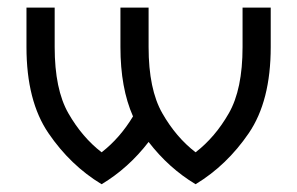

<svg xmlns="http://www.w3.org/2000/svg" viewBox="-20 -469 772 499"><path d="M488.3 9.8Q418.5 -32.2 366.2 -100.1Q314 -32.2 244.1 9.8Q163.1 -39.1 106 -122.8Q48.8 -206.5 48.8 -346.7V-449.2H122.1V-346.7Q122.1 -236.8 157.7 -174.6Q193.4 -112.3 244.1 -73.2Q291.5 -109.9 325.7 -166.5Q293 -240.2 293 -346.7V-449.2H366.2V-346.7Q366.2 -236.8 401.9 -174.6Q437.5 -112.3 488.3 -73.2Q539.1 -112.3 574.7 -174.6Q610.4 -236.8 610.4 -346.7V-449.2H683.6V-346.7Q683.6 -206.5 626.5 -122.8Q569.3 -39.1 488.3 9.8Z"/></svg>

Font: Catrinity
Style: Regular
Weight: 400
Designer: Alexander Lange
Foundry: High-Logic / Made with FontCreator
Version: Version 2.090;May 20, 2024;FontCreator 15.0.0.2974 64-bit